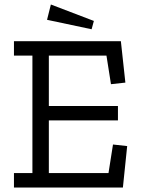

<svg xmlns="http://www.w3.org/2000/svg" viewBox="-20 -833 629 853"><path d="M387 -703 189 -745 206 -813 397 -740ZM42 0V-64H124V-586H42V-650H517L537 -466L473 -459L453 -586H197V-362H504V-298H197V-64H462L482 -191L545 -184L526 0Z"/></svg>

Font: Zilla Slab Regular
Style: Regular
Weight: 400
Designer: Typotheque.com
Foundry: Typotheque type foundry
Version: Version 1.0; 2017